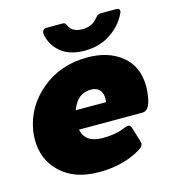

<svg xmlns="http://www.w3.org/2000/svg" viewBox="-107 -791 822 899"><g transform="rotate(-15 304.0 -341.5)"><path d="M198.3 -700H277.5Q285 -700 288.3 -697.5Q291.7 -695 295.8 -686.7Q300 -678.3 302.5 -675Q320 -650 361.7 -650Q402.5 -650 427.5 -675Q431.7 -679.2 436.2 -684.6Q440.8 -690 443.8 -692.9Q446.7 -695.8 450.8 -697.9Q455 -700 460.8 -700H540Q554.2 -700 554.2 -686.7V-683.3Q554.2 -681.7 552.5 -678.8Q550.8 -675.8 550.8 -675Q524.2 -620 470.8 -585Q417.5 -550 345.8 -550Q274.2 -550 231.2 -585Q188.3 -620 179.2 -675V-680.8V-683.3Q182.5 -700 198.3 -700ZM11.7 -206.7Q11.7 -230 15 -250Q33.3 -363.3 125.4 -440Q217.5 -516.7 348.3 -516.7Q450 -516.7 515 -463.8Q580 -410.8 580 -313.3Q580 -294.2 575.8 -266.7Q565.8 -200 531.7 -200H223.3Q236.7 -133.3 320.8 -133.3Q361.7 -133.3 397.5 -141.7Q411.7 -145 427.5 -151.7Q443.3 -158.3 450 -158.3Q462.5 -158.3 467.5 -137.5L484.2 -83.3Q489.2 -65.8 489.2 -63.3Q489.2 -62.5 488.8 -60.8Q488.3 -59.2 488.3 -58.3Q488.3 -55.8 487.1 -53.8Q485.8 -51.7 484.2 -49.2Q482.5 -46.7 481.2 -45Q480 -43.3 476.7 -41.2Q473.3 -39.2 472.1 -37.9Q470.8 -36.7 466.7 -34.2Q462.5 -31.7 461.2 -31.2Q460 -30.8 455.4 -28.3Q450.8 -25.8 450 -25Q370.8 16.7 264.2 16.7Q147.5 16.7 79.6 -46.2Q11.7 -109.2 11.7 -206.7ZM232.5 -291.7H379.2Q380.8 -303.3 380.8 -309.2Q380.8 -335.8 366.7 -351.2Q352.5 -366.7 325 -366.7Q259.2 -366.7 232.5 -291.7Z"/></g></svg>

Font: BoonTook Mon
Style: Italic
Weight: 400
Italic angle: -9°
Designer: Sungsit Sawaiwan
Foundry: FontUni
Version: Version 3.0